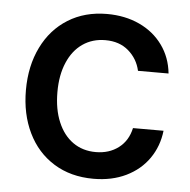

<svg xmlns="http://www.w3.org/2000/svg" viewBox="-45 -581 630 636"><g transform="rotate(5 270.5 -263.0)"><path d="M40 -262.7Q40 -343.3 70.6 -405.5Q101.1 -467.8 156.7 -502.4Q212.4 -537.1 286.1 -537.1Q346.2 -537.1 394 -514.9Q441.9 -492.7 471.2 -452.1Q500.5 -411.6 505.9 -358.4H404.3Q395.5 -397.9 365.2 -424.1Q335 -450.2 288.1 -450.2Q245.1 -450.2 212.6 -427.7Q180.2 -405.3 162.4 -363.5Q144.5 -321.8 144.5 -265.6Q144.5 -208 162.4 -165.8Q180.2 -123.5 212.4 -100.8Q244.6 -78.1 288.1 -78.1Q332.5 -78.1 363.8 -101.8Q395 -125.5 404.3 -168H505.9Q500 -116.2 471.9 -75.7Q443.8 -35.2 396.5 -12.2Q349.1 10.7 288.1 10.7Q212.4 10.7 156.2 -24.2Q100.1 -59.1 70.1 -121.1Q40 -183.1 40 -262.7Z"/></g></svg>

Font: Pretendard GOV Medium
Style: Regular
Weight: 500
Designer: Base glyphs from Inter by Rasmus Andersson; Hangeul glyphs from Noto Sans CJK(Source Han Sans) by Jang Soo-young and Kan
Foundry: Kil Hyung-jin
Version: Version 1.309